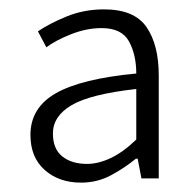

<svg xmlns="http://www.w3.org/2000/svg" viewBox="-20 -828 415 410"><path d="M153 -438Q106 -438 75.5 -465Q45 -492 45 -540Q45 -598 99.5 -629Q154 -660 271 -671Q271 -711 255.5 -739.5Q240 -768 197 -768Q165 -768 132 -755Q99 -742 79 -727L61 -761Q84 -777 121.5 -792.5Q159 -808 202 -808Q267 -808 293 -770Q319 -732 319 -667V-447H282L274 -489H270Q247 -470 217.5 -454Q188 -438 153 -438ZM166 -478Q190 -478 216.5 -490.5Q243 -503 271 -530V-638Q173 -627 133 -603.5Q93 -580 93 -543Q93 -510 113 -494Q133 -478 166 -478Z"/></svg>

Font: Noto Sans HK Thin Light
Style: Regular
Weight: 300
Version: Version 2.004-H2;hotconv 1.0.118;makeotfexe 2.5.65603